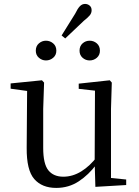

<svg xmlns="http://www.w3.org/2000/svg" viewBox="-20 -924 693 959"><path d="M209.5 -622.1Q189.8 -622.1 174.3 -635.5Q158.8 -648.8 158.8 -670.8Q158.8 -693.9 174.3 -707.3Q189.8 -720.7 209.5 -720.7Q230 -720.7 245.7 -707.3Q261.4 -693.9 261.4 -670.8Q261.4 -648.8 245.7 -635.5Q230 -622.1 209.5 -622.1ZM287.7 -746.9 355.2 -855.2Q367.9 -881.6 379.1 -893Q390.3 -904.4 404.8 -904.4Q417.5 -904.4 427.5 -896.3Q437.6 -888.1 437.6 -872.8Q437.6 -858.5 428.2 -847.2Q418.8 -835.9 398.5 -819.9L305.9 -732ZM427.8 -622.1Q407.5 -622.1 392.4 -635.5Q377.3 -648.8 377.3 -670.8Q377.3 -693.9 392.4 -707.3Q407.5 -720.7 427.8 -720.7Q448.3 -720.7 463.7 -707.3Q479.1 -693.9 479.1 -670.8Q479.1 -648.8 463.7 -635.5Q448.3 -622.1 427.8 -622.1ZM260.9 14.6Q189.8 14.6 151.1 -29.8Q112.3 -74.2 113.3 -185.8L115.5 -483.7L137.7 -466.6L33.1 -481V-507.3L189.5 -523L200.2 -511.5L195.8 -380.4V-185.1Q195.8 -105.3 221.6 -73.3Q247.4 -41.4 296.3 -41.4Q342.8 -41.4 386.1 -68.1Q429.4 -94.9 464.9 -141.8L488.1 -103H461.7Q423.1 -51 373.2 -18.2Q323.3 14.6 260.9 14.6ZM456.4 9.3 452.8 -114.1V-115.5L454.4 -471.2L373.2 -480.3V-506.2L528.2 -523L538.4 -511.5L534.4 -380.4V-35L610.3 -27.4V0.2Z"/></svg>

Font: Noto Serif JP
Style: Regular
Weight: 200
Designer: Ryoko NISHIZUKA 西塚涼子 (kana & ideographs); Frank Grießhammer (Latin, Greek & Cyrillic); Wenlong ZHANG 张文龙 (bopomofo); San
Foundry: Adobe
Version: Version 2.001;hotconv 1.1.0;makeotfexe 2.6.0